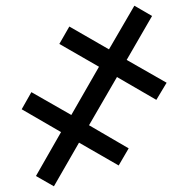

<svg xmlns="http://www.w3.org/2000/svg" viewBox="-20 -650 649 673"><path d="M169 3 106 -33 194 -187 56 -267 90 -327 230 -247 327 -416 188 -496 223 -557 362 -477 451 -630 513 -594 424 -440 564 -360 528 -300 390 -380 292 -211 431 -130 396 -70 257 -150Z"/></svg>

Font: Noto IKEA Latin
Style: Italic
Weight: 400
Italic angle: -12°
Designer: Monotype Design Team
Foundry: Monotype Imaging Inc.
Version: Version 1.0